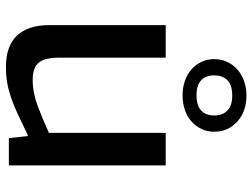

<svg xmlns="http://www.w3.org/2000/svg" viewBox="-124 -734 868 661"><g transform="rotate(90 310.5 -404.0)"><path d="M309 -598Q282 -598 259 -606Q236 -614 219.5 -628.5Q203 -643 193.5 -663Q184 -683 184 -707Q184 -731 193.5 -751.5Q203 -772 219.5 -786.5Q236 -801 259 -809.5Q282 -818 309 -818Q364 -818 399 -786.5Q434 -755 434 -707Q434 -683 424.5 -663Q415 -643 398.5 -628.5Q382 -614 359 -606Q336 -598 309 -598ZM309 -646Q344 -646 361 -662Q378 -678 378 -707Q378 -736 361 -752.5Q344 -769 309 -769Q274 -769 257 -752.5Q240 -736 240 -707Q240 -678 257 -662Q274 -646 309 -646ZM210 10Q139 10 103 -28Q67 -66 67 -139V-540H179V-173Q179 -123 196.5 -102.5Q214 -82 256 -82Q299 -82 346 -99.5Q393 -117 438 -138V-540H550V0H456L449 -65H445Q404 -45 374 -31Q344 -17 318 -8Q292 1 266.5 5.5Q241 10 210 10Z"/></g></svg>

Font: Encode Sans Normal
Style: Medium
Weight: 500
Designer: Pablo Impallari, Andres Torresi
Foundry: Pablo Impallari, Andres Torresi
Version: Version 1.000; ttfautohint (v1.00) -l 8 -r 50 -G 200 -x 14 -